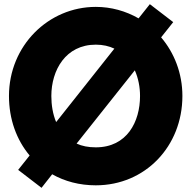

<svg xmlns="http://www.w3.org/2000/svg" viewBox="-20 -873 917 920"><path d="M67 -59 179 27 230 -38C290 -4 361 15 439 15C676 15 854 -172 854 -413C854 -522 815 -620 752 -694L810 -767L698 -853L644 -785C583 -820 513 -840 439 -840C212 -840 23 -654 23 -413C23 -302 59 -203 122 -128ZM226 -413C226 -536 294 -659 439 -659C473 -659 503 -652 528 -640L249 -288C233 -326 226 -370 226 -413ZM651 -413C651 -290 589 -167 439 -167C403 -167 373 -173 347 -185L626 -536C643 -498 651 -455 651 -413Z"/></svg>

Font: Hussar Techniczny
Style: Bold 
Weight: 700
Foundry: Cannot Into Space Fonts
Version: Version 0.77